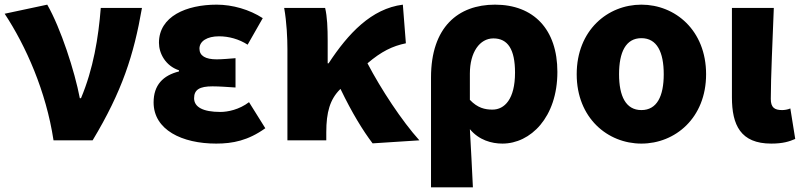

<svg xmlns="http://www.w3.org/2000/svg" viewBox="-23 -603 3443 825"><path d="M207 0H375C502 -211 552 -367 587 -569H410C400 -441 378 -307 325 -181H320C298 -297 238 -482 180 -583L-3 -544C88 -406 175 -211 207 0Z M906 14C977 14 1043 1 1117 -52L1047 -164C1005 -132 956 -122 924 -122C849 -122 811 -143 811 -181C811 -218 835 -232 890 -232C921 -232 956 -229 989 -227V-353C963 -351 932 -348 908 -348C860 -348 834 -363 834 -394C834 -426 867 -447 918 -447C960 -447 1004 -435 1041 -411L1106 -525C1049 -562 976 -583 908 -583C778 -583 660 -533 660 -419C660 -374 688 -320 746 -301V-296C678 -279 637 -238 637 -163C637 -45 759 14 906 14Z M1779 0C1704 -83 1614 -220 1556 -331C1616 -382 1663 -405 1721 -417L1708 -583C1573 -566 1473 -459 1389 -331H1385V-427C1385 -481 1383 -532 1374 -569H1198C1209 -508 1212 -437 1212 -392V0H1379V-35C1379 -121 1395 -176 1438 -219L1440 -221C1490 -117 1537 -41 1578 13Z M1829 202H2009C2005 120 2001 38 1996 -48C2035 -1 2089 14 2136 14C2256 14 2372 -98 2372 -294C2372 -477 2270 -583 2104 -583C1946 -583 1829 -487 1829 -270ZM2093 -132C2061 -132 2029 -139 1996 -174V-287C1996 -378 2038 -438 2097 -438C2159 -438 2190 -391 2190 -291C2190 -177 2145 -132 2093 -132Z M2733 14C2878 14 3011 -96 3011 -284C3011 -473 2878 -583 2733 -583C2588 -583 2455 -473 2455 -284C2455 -96 2588 14 2733 14ZM2733 -130C2666 -130 2637 -190 2637 -284C2637 -379 2666 -439 2733 -439C2800 -439 2829 -379 2829 -284C2829 -190 2800 -130 2733 -130Z M3291 14C3341 14 3369 5 3394 -6L3373 -137C3362 -132 3347 -130 3338 -130C3305 -130 3289 -141 3289 -178C3289 -269 3297 -438 3302 -569H3122V-185C3122 -66 3159 14 3291 14Z"/></svg>

Font: Noto Sans CJK Black
Style: Bold
Weight: 900
Designer: Ryoko NISHIZUKA (kana & ideographs); Paul D. Hunt (Latin, Greek & Cyrillic); Wenlong ZHANG (bopomofo); Sandoll Communica
Foundry: Adobe Systems Incorporated
Version: Version 1.000;PS 1;hotconv 1.0.78;makeotf.lib2.5.61930